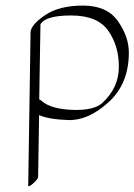

<svg xmlns="http://www.w3.org/2000/svg" viewBox="-20 -396 477 681"><path d="M119.1 -43Q121.6 -43.5 127.4 -38.1Q160.2 -9.3 236.3 -6.3Q312.5 -3.4 342.8 -30.8Q401.4 -84.5 401.6 -158.7Q401.9 -232.9 364 -286.9Q326.2 -340.8 233.6 -341.1Q141.1 -341.3 123.5 -309.6ZM118.7 12.2 115.2 231Q115.2 239.3 97.7 254.6Q80.1 270 80.1 261.7L88.4 -280.8Q88.9 -307.6 139.6 -342Q190.4 -376.5 275.1 -376.2Q359.9 -376 398.4 -320.8Q437 -265.6 437 -209.5Q437 -98.6 364.7 -33.2Q292.5 32.2 222.2 29.8Q151.9 27.3 118.7 12.2Z"/></svg>

Font: ML-NILA03
Style: Regular
Weight: 400
Designer: CLT@C-DIT
Version: Version ML-NILA03 1.0